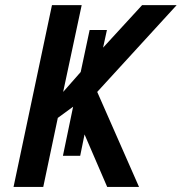

<svg xmlns="http://www.w3.org/2000/svg" viewBox="-20 -734 714 754"><path d="M525.9 0H400.9L312 -206.1L294.9 -122.1H227.1L267.1 -314.9L207 -271L149.9 0H33.2L184.1 -713.9H300.8L228 -373L296.9 -451.2L332 -616.2H399.9L384.8 -546.9L538.1 -713.9H673.8L361.8 -373Z"/></svg>

Font: Open Sans Semibold
Style: Italic
Weight: 600
Italic angle: -12°
Foundry: Ascender Corporation
Version: Version 1.10